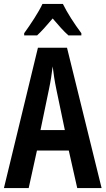

<svg xmlns="http://www.w3.org/2000/svg" viewBox="-20 -957 537 977"><path d="M300 -937H196C178 -897 135 -832 103 -788V-777H169C191 -797 218 -828 248 -863C277 -829 303 -799 328 -777H394V-788C358 -836 322 -892 300 -937ZM373 0H497L321 -714H173L0 0H126L168 -191H330ZM267 -501 310 -295H186L229 -502C238 -544 244 -586 248 -619C252 -585 258 -544 267 -501Z"/></svg>

Font: Noto Sans Devanagari ExtraCondensed SemiBold
Style: Regular
Weight: 600
Width: 2
Designer: Jelle Bosma - Monotype Design Team
Foundry: Monotype Imaging Inc.
Version: Version 2.004